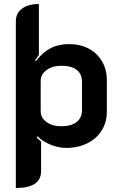

<svg xmlns="http://www.w3.org/2000/svg" viewBox="-20 -729 580 958"><path d="M59 -623Q59 -663 90 -686Q121 -709 174 -709V-455Q159 -434 155 -428L159 -424Q193 -468 232.5 -488.5Q272 -509 325 -509Q380 -509 422.5 -486.5Q465 -464 489 -423Q513 -382 513 -329V-171Q513 -119 487.5 -78Q462 -37 415.5 -14Q369 9 310 9Q272 9 232.5 -7Q193 -23 167 -49L163 -44Q167 -37 185 -23V125Q185 209 59 209ZM389 -179V-321Q389 -360 362.5 -380.5Q336 -401 286 -401Q242 -401 212.5 -379.5Q183 -358 183 -326V-174Q183 -141 212 -120Q241 -99 286 -99Q335 -99 362 -120Q389 -141 389 -179Z"/></svg>

Font: K2D
Style: Bold
Weight: 700
Designer: Katatrad Aksorn Co.,Ltd.
Foundry: Cadson Demak Co.,Ltd.
Version: Version 1.000; ttfautohint (v1.6)